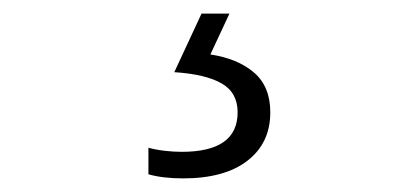

<svg xmlns="http://www.w3.org/2000/svg" viewBox="-20 -22 603 282"><path d="M249 240Q219 240 198 234V195Q209 198 222 199.5Q235 201 247 201Q329 201 329 143Q329 114 305.5 100.5Q282 87 236 84L276 -2H317L289 58Q329 64 353 84.5Q377 105 377 143Q377 188 343.5 214Q310 240 249 240Z"/></svg>

Font: Noto Sans Mono SemiCondensed Light
Style: Regular
Weight: 300
Width: 4
Designer: Monotype Design Team
Foundry: Monotype Imaging Inc.
Version: Version 2.014; ttfautohint (v1.8.4.7-5d5b)